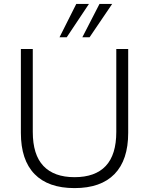

<svg xmlns="http://www.w3.org/2000/svg" viewBox="-20 -956 764 984"><path d="M362 8Q227 8 157 -64Q87 -136 87 -275V-705H148V-280Q148 -163 202.5 -105.5Q257 -48 362 -48Q468 -48 522 -105.5Q576 -163 576 -280V-705H637V-275Q637 -136 567 -64Q497 8 362 8ZM285 -765 371 -936H436L322 -765ZM402 -765 490 -936H555L439 -765Z"/></svg>

Font: Nunito Sans 12pt ExtraLight Light
Style: Regular
Weight: 300
Version: Version 3.101;gftools[0.9.27]